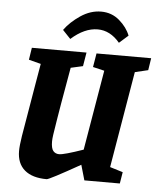

<svg xmlns="http://www.w3.org/2000/svg" viewBox="-56 -858 761 917"><g transform="rotate(5 324.5 -400.0)"><path d="M577 -536 499 -74 561 -55 552 0H382L361 -73Q214 10 202 10Q133 10 96 -21.5Q59 -53 59 -113Q59 -138 66.5 -185.5Q74 -233 109 -437L126 -536L68 -551L77 -609H339L328 -543L270 -530L240 -359Q236 -336 227 -281Q218 -226 215 -205Q212 -184 212 -172Q212 -139 222.5 -126.5Q233 -114 251 -114Q274 -114 366 -146L431 -530L376 -543L387 -609H649L640 -551ZM392 -810Q443 -810 480 -778Q517 -746 532 -707L489 -669Q443 -724 383 -724Q320 -724 256 -667L218 -707Q246 -746 293.5 -778Q341 -810 392 -810Z"/></g></svg>

Font: Grenze
Style: Bold Italic
Weight: 700
Italic angle: -10°
Designer: Renata Polastri
Foundry: Omnibus-Type
Version: Version 1.002; ttfautohint (v1.8)